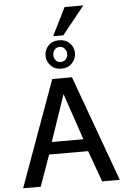

<svg xmlns="http://www.w3.org/2000/svg" viewBox="-72 -1233 853 1284"><g transform="rotate(-5 354.5 -591.5)"><path d="M29.8 0 287.6 -710.9H419.9L678.7 0H560.5L484.4 -209.5H222.7L147.9 0ZM247.6 -291.5H460L354 -604ZM354.5 -774.4Q310.5 -774.4 283.4 -803Q256.3 -831.5 256.3 -870.6Q256.3 -909.2 283.4 -937.3Q310.5 -965.3 354.5 -965.3Q399.4 -965.3 426.8 -937.3Q454.1 -909.2 454.1 -870.6Q454.1 -831.5 426.5 -803Q398.9 -774.4 354.5 -774.4ZM354.5 -819.3Q376 -819.3 388.9 -834.5Q401.9 -849.6 401.9 -870.1Q401.9 -889.6 388.9 -905Q376 -920.4 354.5 -920.4Q333.5 -920.4 321 -905Q308.6 -889.6 308.6 -870.1Q308.6 -849.1 320.8 -834.2Q333 -819.3 354.5 -819.3ZM318.4 -995.6 411.6 -1183.1H537.6L386.7 -995.6Z"/></g></svg>

Font: Comme Medium
Style: Regular
Weight: 500
Version: Version 1.000;gftools[0.9.27]